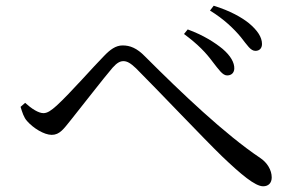

<svg xmlns="http://www.w3.org/2000/svg" viewBox="-20 -722 1040 672"><path d="M775 -458C789 -458 799 -466 800 -481C801 -503 787 -527 759 -551C732 -573 692 -599 637 -619L624 -603C674 -566 701 -537 724 -506C746 -478 759 -458 775 -458ZM874 -544C889 -544 897 -554 897 -568C897 -592 881 -616 851 -641C826 -661 786 -684 728 -702L715 -685C764 -655 799 -621 823 -592C846 -563 857 -544 874 -544ZM75 -298C96 -274 134 -250 161 -250C189 -250 203 -271 228 -302C265 -348 343 -449 374 -485C390 -503 401 -508 412 -508C425 -508 437 -501 456 -483C532 -407 694 -236 757 -175C824 -111 873 -70 901 -70C920 -70 931 -82 931 -101C931 -127 915 -153 891 -169C767 -252 614 -398 488 -524C459 -554 435 -563 409 -563C385 -563 365 -548 344 -526C310 -492 225 -395 179 -353C159 -335 146 -326 132 -326C115 -326 91 -341 68 -362L52 -348C58 -329 63 -311 75 -298Z"/></svg>

Font: Source Han Serif
Style: Regular
Weight: 400
Designer: Ryoko NISHIZUKA 西塚涼子 (kana & ideographs); Frank Grießhammer (Latin, Greek & Cyrillic); Wenlong ZHANG 张文龙 (bopomofo); San
Foundry: Adobe Systems Incorporated
Version: Version 1.001;PS 1.001;hotconv 16.6.54;makeotf.lib2.5.65590